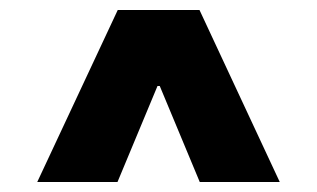

<svg xmlns="http://www.w3.org/2000/svg" viewBox="-20 -810 634 384"><path d="M379 -790 539.5 -446H379.5L299.5 -638H295L215 -446H54.5L215.5 -790Z"/></svg>

Font: Hepta Slab ExtraLight ExtraBold
Style: Regular
Weight: 800
Version: Version 1.102